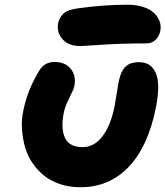

<svg xmlns="http://www.w3.org/2000/svg" viewBox="-20 -743 697 809"><path d="M319.8 -548.8Q268.1 -548.8 242.9 -578.4Q217.8 -607.9 225.1 -646Q230.5 -670.4 248.3 -686.5Q266.1 -702.6 309.1 -708Q418.5 -723.1 516.1 -723.1Q550.3 -723.1 576.9 -715.6Q603.5 -708 619.1 -696.5Q634.8 -685.1 644 -670.2Q653.3 -655.3 655.8 -641.1Q658.2 -627 655.8 -613.8Q650.4 -588.9 634.8 -574.5Q619.1 -560.1 596.2 -560.1Q493.7 -560.1 408.2 -554.4Q322.8 -548.8 319.8 -548.8ZM318.8 45.9Q272.9 45.9 233.6 33Q194.3 20 166 -2.7Q137.7 -25.4 116.5 -56.6Q95.2 -87.9 85.2 -124Q75.2 -160.2 72.5 -200.2Q69.8 -240.2 79.1 -280.8Q96.7 -365.2 144 -442.9Q165.5 -481.9 210 -481.9Q254.9 -481.9 278.6 -452.4Q302.2 -422.9 293 -378.9Q290.5 -366.7 272.2 -330.6Q253.9 -294.4 249 -269Q235.4 -202.1 253.7 -162.6Q272 -123 328.1 -123Q377 -123 411.9 -168.9Q446.8 -214.8 462.9 -295.9Q467.8 -321.8 472.7 -354.5Q477.5 -387.2 481 -402.8Q488.8 -441.9 508.1 -461.4Q527.3 -481 565.9 -481Q616.7 -481 636.5 -435.3Q656.2 -389.6 637.2 -291Q604.5 -126.5 522.7 -40.3Q440.9 45.9 318.8 45.9Z"/></svg>

Font: Shantell Sans Bouncy
Style: Italic
Weight: 800
Italic angle: -11.31°
Designer: Stephen Nixon, Anya Danilova, Shantell Martin
Foundry: Arrow Type
Version: Version 1.006;[9816181b4]